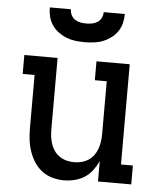

<svg xmlns="http://www.w3.org/2000/svg" viewBox="-54 -796 707 851"><g transform="rotate(5 300.0 -371.0)"><path d="M262 8Q236 8 210.5 1Q185 -6 164 -22Q143 -38 129 -60Q115 -82 106.5 -107Q98 -132 95 -158Q92 -184 92 -210V-446H39V-530H187V-210Q187 -193 189.5 -176.5Q192 -160 197.5 -144.5Q203 -129 213 -115.5Q223 -102 237 -93Q251 -84 267 -80Q283 -76 300 -76Q317 -76 333 -80Q349 -84 363 -93Q377 -102 387 -115.5Q397 -129 402.5 -144.5Q408 -160 410.5 -176.5Q413 -193 413 -210V-446H360V-530H508V-84H561V0H413V-91Q403 -69 388.5 -49.5Q374 -30 354 -17Q334 -4 310 2Q286 8 262 8ZM300 -610Q279 -610 258.5 -612.5Q238 -615 219 -622.5Q200 -630 183 -642.5Q166 -655 154.5 -672Q143 -689 138 -709Q133 -729 133 -750H227Q227 -737 233 -724.5Q239 -712 250 -705Q261 -698 274 -695.5Q287 -693 300 -693Q313 -693 326 -695.5Q339 -698 350 -705Q361 -712 367 -724.5Q373 -737 373 -750H467Q467 -729 462 -709Q457 -689 445.5 -672Q434 -655 417 -642.5Q400 -630 381 -622.5Q362 -615 341.5 -612.5Q321 -610 300 -610Z"/></g></svg>

Font: Iosevka Curly Slab MdEx
Style: Regular
Weight: 500
Width: 7
Monospace: yes
Designer: Belleve Invis
Foundry: Belleve Invis
Version: Version 11.1.0; ttfautohint (v1.8.3)